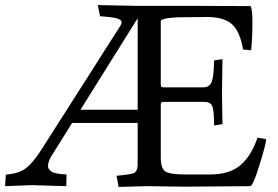

<svg xmlns="http://www.w3.org/2000/svg" viewBox="-20 -733 1093 756"><path d="M522 -301V-661L297 -301ZM796 -666 683 -665Q613 -662 613 -649V-399Q613 -389 623 -389H782Q806 -390 814 -412Q822 -434 823 -495L856 -500L854 -367L856 -244L823 -239Q823 -298 816 -315Q809 -332 782 -332H623Q613 -332 613 -323V-113Q613 -70 631 -58Q649 -46 710 -46H807Q883 -46 926 -82Q969 -118 994 -191L1028 -185Q1028 -168 1002 -84Q976 0 965 0L710 2Q684 2 558 0L447 3L439 -41Q496 -46 508 -52Q520 -58 522 -80V-249H264L179 -113Q169 -92 169 -80Q168 -68 182 -58Q196 -48 242 -46L241 0L105 -4L0 0L3 -46H9Q54 -50 81 -70Q108 -90 140 -139L453 -630Q459 -639 459 -646Q459 -653 445 -659Q431 -665 374 -669L365 -713Q494 -710 513 -710H720L967 -709Q974 -694 974 -642Q974 -590 969 -535L937 -538Q925 -610 893 -638Q861 -666 796 -666Z"/></svg>

Font: Lusitana
Style: Regular
Weight: 400
Designer: Ana Paula Megda
Foundry: Ana Paula Megda
Version: Version 1.001; ttfautohint (v1.4.1)